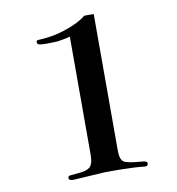

<svg xmlns="http://www.w3.org/2000/svg" viewBox="-82 -807 814 881"><g transform="rotate(-10 325.0 -366.5)"><path d="M413 -733H369C346 -714 311 -696 264 -681C239 -673 213 -667 188 -664C179 -663 164 -661 143 -660C136 -660 133 -657 133 -652C133 -645 136 -640 143 -639C156 -636 184 -636 228 -638C255 -642 275 -646 287 -650V-100C287 -69 281 -49 268 -40C258 -33 244 -29 225 -27L185 -23C174 -23 168 -20 168 -13C167 -4 177 1 190 0L336 -9C380 -10 426 -9 474 -7C496 -6 512 -4 521 -3C532 -2 538 -6 538 -16C538 -23 529 -27 511 -28C470 -31 443 -36 431 -43C419 -50 413 -68 413 -96Z"/></g></svg>

Font: GFS Fleischman
Style: Regular
Weight: 400
Designer: George Matthiopoulos
Foundry: George Matthiopoulos
Version: Version 1.0